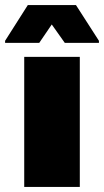

<svg xmlns="http://www.w3.org/2000/svg" viewBox="-51 -733 408 753"><path d="M44 0V-510H262V0ZM-31 -565V-573L58 -713H247L337 -573V-565H203L152 -637L103 -565Z"/></svg>

Font: Saira Black
Style: Regular
Weight: 900
Designer: Hector Gatti with collaboration of the Omnibus-Type team
Foundry: Omnibus-Type
Version: Version 1.100; ttfautohint (v1.8.3)